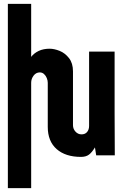

<svg xmlns="http://www.w3.org/2000/svg" viewBox="-20 -810 640 1001"><path d="M187.5 -432.5Q168 -432.5 155.2 -415.8Q142.5 -399 142.5 -378.5V171H21V-790H142.5V-513.5Q157.5 -533 181.8 -544.5Q206 -556 238.5 -556Q262.5 -556 290.8 -544.8Q319 -533.5 339.8 -507Q360.5 -480.5 360.5 -438V-157.5Q360.5 -138 373.5 -123.8Q386.5 -109.5 405 -109.5Q424 -109.5 434.2 -122Q444.5 -134.5 444.5 -153.5V-541H577.5V-224L578.5 0H481.5L475 -41.5Q459.5 -15.5 443.8 -3.8Q428 8 402.5 8Q321.5 8 275.2 -32.8Q229 -73.5 229 -148.5V-378.5Q229 -390 224 -402.8Q219 -415.5 209.5 -424Q200 -432.5 187.5 -432.5Z"/></svg>

Font: JuliaMono Black
Style: Regular
Weight: 900
Monospace: yes
Designer: cormullion
Foundry: corm
Version: Version 0.054; ttfautohint (v1.8.4)